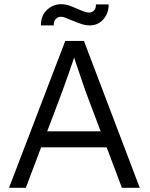

<svg xmlns="http://www.w3.org/2000/svg" viewBox="-20 -895 713 915"><path d="M23 0 291 -700H380L646 0H561L390 -454Q383 -473 374.5 -498.5Q366 -524 356.5 -551.5Q347 -579 338.5 -605Q330 -631 323 -651H343Q335 -626 326.5 -600.5Q318 -575 309 -549.5Q300 -524 291 -499Q282 -474 273 -449L103 0ZM137 -193 166 -269H497L529 -193ZM319 -799Q305 -805 293 -810Q281 -815 270 -815Q256 -815 246 -804.5Q236 -794 236 -774H175Q175 -821 204 -848Q233 -875 271 -875Q293 -875 313 -867.5Q333 -860 355 -850Q367 -845 380.5 -840Q394 -835 404 -835Q418 -835 428 -845Q438 -855 437 -874H498Q498 -846 486.5 -823.5Q475 -801 455 -787.5Q435 -774 408 -774Q386 -774 364 -782Q342 -790 319 -799Z"/></svg>

Font: Our Lexend Light
Style: Regular
Weight: 300
Designer: Bonnie Shaver-Troup, Thomas Jockin
Foundry: Lexend
Version: Version 1.007